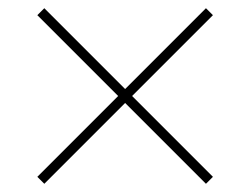

<svg xmlns="http://www.w3.org/2000/svg" viewBox="-20 -587 610 468"><path d="M482 -567 285 -370 88 -567 71 -550 268 -353 71 -156 88 -139 285 -336 482 -139 499 -156 302 -353 499 -550Z"/></svg>

Font: Noto Sans Canadian Aboriginal Thin
Style: Regular
Weight: 100
Designer: Monotype Design Team, Typotheque's Kevin King
Foundry: Monotype Imaging Inc.
Version: Version 2.004